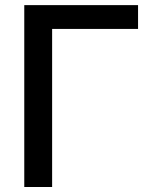

<svg xmlns="http://www.w3.org/2000/svg" viewBox="-20 -748 612 768"><path d="M532.2 -727.5V-632.3H188.5V0H77.1V-727.5Z"/></svg>

Font: Inter 18pt Medium
Style: Regular
Weight: 500
Designer: Rasmus Andersson
Foundry: rsms
Version: Version 4.001;git-66647c0bb